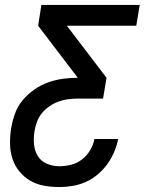

<svg xmlns="http://www.w3.org/2000/svg" viewBox="-20 -540 640 775"><path d="M219 215Q188 215 157.5 209.5Q127 204 101.5 189Q76 174 57.5 151Q39 128 30 100Q21 72 20.5 40.5Q20 9 25 -22Q30 -52 40.5 -81.5Q51 -111 71.5 -135.5Q92 -160 118.5 -178.5Q145 -197 174.5 -207.5Q204 -218 234 -222Q264 -226 294 -226L134 -436L147 -520H544L530 -436H250L410 -226L396 -142H294Q275 -142 255 -139.5Q235 -137 216 -130Q197 -123 179.5 -111Q162 -99 149 -83Q136 -67 129 -47.5Q122 -28 119 -9Q115 17 117.5 43.5Q120 70 133 90.5Q146 111 169.5 121Q193 131 219 131Q243 131 267 125Q291 119 311 103.5Q331 88 344 66Q357 44 361 21H457Q452 47 441 73Q430 99 413.5 122Q397 145 374.5 164Q352 183 326 194.5Q300 206 273 210.5Q246 215 219 215Z"/></svg>

Font: Iosevka SS04 Md Ex Obl
Style: Regular
Weight: 500
Width: 7
Italic angle: -9°
Monospace: yes
Designer: Belleve Invis
Foundry: Belleve Invis
Version: Version 19.0.0; ttfautohint (v1.8.4)